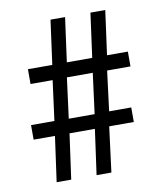

<svg xmlns="http://www.w3.org/2000/svg" viewBox="-74 -693 635 753"><g transform="rotate(-10 243.0 -316.0)"><path d="M31 -180V-238H124L145 -397H57V-456H154L178 -632H236L212 -456H313L337 -632H396L372 -456H455V-397H362L342 -238H430V-180H332L309 0H250L275 -180H174L149 0H91L116 -180ZM305 -398H202L181 -237H284Z"/></g></svg>

Font: Noto Sans Oriya ExtCond
Style: Regular
Weight: 400
Width: 2
Designer: Amélie Bonet and Sol Matas
Foundry: Google LLC
Version: Version 2.006; ttfautohint (v1.8.4.7-5d5b)